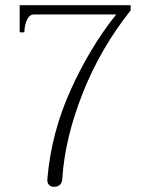

<svg xmlns="http://www.w3.org/2000/svg" viewBox="-20 -720 589 742"><path d="M163 -28Q178 -206 253 -372Q328 -538 429 -664H111Q94 -664 84.5 -644Q75 -624 74 -595H56V-700H485V-680Q368 -533 299.5 -359.5Q231 -186 221 -32Q220 2 188 2Q176 2 169 -6Q162 -14 163 -28Z"/></svg>

Font: Taviraj ExtraLight
Style: Regular
Weight: 275
Designer: Katatrad Team
Foundry: CadsonDemak
Version: Version 1.001